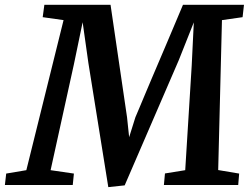

<svg xmlns="http://www.w3.org/2000/svg" viewBox="-54 -767 1036 796"><path d="M-28.3 -47.4 55.2 -61.5 209.5 -683.6 123 -695.8 129.9 -747.1H404.3L472.7 -280.8L481.4 -198.2L507.3 -280.8Q514.2 -296.9 524.7 -321.8Q535.2 -346.7 548.1 -377.7Q561 -408.7 575.9 -443.6Q590.8 -478.5 606 -514.2Q621.1 -549.8 636 -584.7Q650.9 -619.6 663.8 -650.4Q676.8 -681.2 687.3 -706.1Q697.8 -731 704.6 -747.1H957.5L951.7 -695.8L866.2 -683.6L850.6 -62L937.5 -47.4L933.6 0H625.5L629.9 -47.9L713.9 -61.5L740.7 -493.7L749.5 -674.3L687 -517.1L462.9 1.5L395 8.8L312.5 -505.4L288.6 -674.8L252.4 -500.5L155.8 -61.5L252.4 -47.4L247.6 0H-33.7Z"/></svg>

Font: Brush Lettering One
Style: Bold Italic
Weight: 400
Italic angle: -7°
Designer: Eben Sorkin
Foundry: Eben Sorkin
Version: Version 1.001